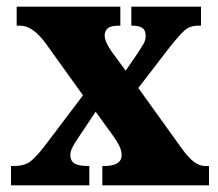

<svg xmlns="http://www.w3.org/2000/svg" viewBox="-20 -556 655 576"><path d="M13 0V-58H21Q53 -58 71 -71.5Q89 -85 117 -122L229 -270L117 -426Q78 -479 41 -479H30V-536H341V-479H338Q311 -479 302.5 -470.5Q294 -462 294 -450Q294 -432 313 -404L357 -344L392 -395Q402 -410 409.5 -422.5Q417 -435 417 -448Q417 -466 406.5 -472.5Q396 -479 378 -479H374V-536H583V-479H575Q550 -479 534 -465Q518 -451 488 -413L395 -292L525 -111Q546 -82 562.5 -70Q579 -58 596 -58H607V0H287V-58H292Q345 -58 345 -91Q345 -102 339 -116Q333 -130 311 -160L267 -221L211 -137Q203 -125 197 -113.5Q191 -102 191 -91Q191 -74 203 -66Q215 -58 245 -58H248V0Z"/></svg>

Font: Noto Serif Thai Condensed Black
Style: Regular
Weight: 900
Width: 3
Designer: Monotype Design Team
Foundry: Monotype Imaging Inc.
Version: Version 2.002; ttfautohint (v1.8.4.7-5d5b)